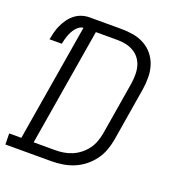

<svg xmlns="http://www.w3.org/2000/svg" viewBox="-146 -843 879 952"><g transform="rotate(20 293.5 -367.5)"><path d="M-12 0 -13 -58H51L154 -676Q142 -675 132 -668Q122 -661 114.5 -651.5Q107 -642 101.5 -631.5Q96 -621 92 -610Q88 -599 85 -587.5Q82 -576 80 -565H15Q19 -585 24 -604.5Q29 -624 37.5 -642.5Q46 -661 58.5 -678.5Q71 -696 87.5 -709Q104 -722 124 -728.5Q144 -735 163 -735H332Q365 -735 396.5 -729.5Q428 -724 455 -709Q482 -694 501 -670.5Q520 -647 529.5 -618Q539 -589 539.5 -556.5Q540 -524 535 -492L488 -207Q483 -178 472.5 -149.5Q462 -121 443.5 -96Q425 -71 400 -51.5Q375 -32 346.5 -20.5Q318 -9 288.5 -4.5Q259 0 230 0ZM116 -58H230Q252 -58 274 -61.5Q296 -65 317.5 -74Q339 -83 358 -98Q377 -113 391 -132Q405 -151 413 -173Q421 -195 425 -217L472 -501Q475 -524 475 -547Q475 -570 469 -591Q463 -612 450 -629Q437 -646 418 -657Q399 -668 377.5 -672.5Q356 -677 333 -677H219Z"/></g></svg>

Font: Iosevka Etoile Light
Style: Italic
Weight: 300
Italic angle: -9°
Designer: Belleve Invis
Foundry: Belleve Invis
Version: Version 22.1.2; ttfautohint (v1.8.4)